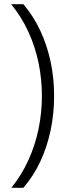

<svg xmlns="http://www.w3.org/2000/svg" viewBox="-20 -734 318 912"><path d="M237 -278Q237 -194 220.5 -115.5Q204 -37 172 32Q140 101 91 158H34Q83 97 115 26.5Q147 -44 163 -121Q179 -198 179 -278Q179 -359 163 -436Q147 -513 114.5 -583.5Q82 -654 33 -714H91Q140 -656 172 -587Q204 -518 220.5 -440.5Q237 -363 237 -278Z"/></svg>

Font: Noto Sans Georgian Light
Style: Regular
Weight: 300
Version: Version 2.002